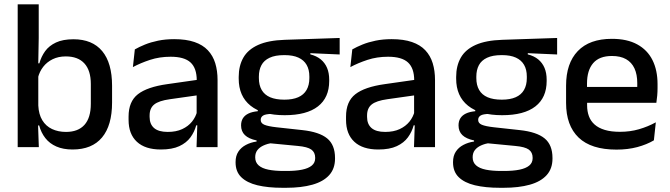

<svg xmlns="http://www.w3.org/2000/svg" viewBox="-20 -682 3107 890"><path d="M316.5 11Q273 11 241.5 -2.8Q210 -16.5 190.2 -41.8Q170.5 -67 161.5 -100.5H129L157.5 -193Q159.5 -152 176 -124.8Q192.5 -97.5 221 -84Q249.5 -70.5 286 -70.5Q342 -70.5 371.5 -103.2Q401 -136 401 -201V-292.5Q401 -355.5 371.2 -388Q341.5 -420.5 285 -420.5Q250.5 -420.5 224 -407.5Q197.5 -394.5 180.2 -372.2Q163 -350 156 -321.5L134.5 -388.5H162.5Q171 -419.5 189.2 -444.8Q207.5 -470 239.5 -485Q271.5 -500 320.5 -500Q408 -500 453.8 -445Q499.5 -390 499.5 -284.5V-207Q499.5 -100.5 453 -44.8Q406.5 11 316.5 11ZM160 0H62V-662H159.5V-506L157 -365.5L157.5 -348.5V-145.5L156 -114.5Z M988.5 0H891L895 -116L891.5 -131V-285L892 -309.5Q892 -366 863.2 -392.5Q834.5 -419 771 -419Q719.5 -419 675.5 -404.5Q631.5 -390 596 -371L605 -453Q625 -464.5 652 -475.5Q679 -486.5 713 -493.5Q747 -500.5 787.5 -500.5Q843 -500.5 881.5 -487.2Q920 -474 943.5 -449Q967 -424 977.8 -389Q988.5 -354 988.5 -311ZM725.5 11Q653 11 614.5 -24.8Q576 -60.5 576 -126.5V-141.5Q576 -211.5 619.2 -245.2Q662.5 -279 755.5 -292L902.5 -313L908 -242L767 -222Q716.5 -215 695 -197.8Q673.5 -180.5 673.5 -147V-140Q673.5 -106.5 694.2 -88.5Q715 -70.5 757.5 -70.5Q796.5 -70.5 824.5 -83.5Q852.5 -96.5 870 -118.2Q887.5 -140 894 -166.5L907.5 -101H889.5Q881.5 -71 863 -45.5Q844.5 -20 811.2 -4.5Q778 11 725.5 11Z M1299.5 -148Q1196.5 -148 1141.5 -192Q1086.5 -236 1086.5 -317.5V-325.5Q1086.5 -377 1108 -414.8Q1129.5 -452.5 1176.8 -473.8Q1224 -495 1300.5 -497.5L1554.5 -506V-429.5L1418.5 -435.5V-430Q1447.5 -422.5 1466.8 -406.8Q1486 -391 1496 -367.5Q1506 -344 1506 -312V-306.5Q1506 -229.5 1453.8 -188.8Q1401.5 -148 1299.5 -148ZM1295.5 110.5H1308Q1350.5 110.5 1380 104.5Q1409.5 98.5 1425.2 85.5Q1441 72.5 1441 51V49.5Q1441 24 1423 11.2Q1405 -1.5 1360.5 -5.5L1219.5 -19L1244 -20Q1220 -16 1201.8 -7.8Q1183.5 0.5 1173.2 13.8Q1163 27 1163 46.5V47.5Q1163 70.5 1178.8 84.5Q1194.5 98.5 1224.2 104.5Q1254 110.5 1295.5 110.5ZM1306 188.5H1289.5Q1222 188.5 1173.2 176.8Q1124.5 165 1098.2 139.2Q1072 113.5 1072 71V69Q1072 40.5 1084.8 21Q1097.5 1.5 1119.8 -10.2Q1142 -22 1169.5 -26V-31Q1133 -38.5 1115.2 -55.8Q1097.5 -73 1097.5 -100.5V-101Q1097.5 -120 1106 -133.8Q1114.5 -147.5 1131.8 -155.8Q1149 -164 1175 -166.5V-177.5L1278 -152.5L1240.5 -154Q1211 -153.5 1199.8 -146.5Q1188.5 -139.5 1188.5 -126.5V-126Q1188.5 -111 1205.2 -103.8Q1222 -96.5 1262 -92L1381 -79Q1460 -70.5 1496.5 -40.5Q1533 -10.5 1533 50.5V53Q1533 100 1505.8 130Q1478.5 160 1427.8 174.2Q1377 188.5 1306 188.5ZM1298 -220Q1336.5 -220 1362.2 -231.2Q1388 -242.5 1401 -265Q1414 -287.5 1414 -320V-327.5Q1414 -359.5 1401.2 -381.5Q1388.5 -403.5 1363.2 -415Q1338 -426.5 1299.5 -426.5H1297Q1255.5 -426.5 1229.5 -414.2Q1203.5 -402 1191.8 -379.8Q1180 -357.5 1180 -327V-320Q1180 -287.5 1193 -265Q1206 -242.5 1232.2 -231.2Q1258.5 -220 1298 -220Z M1996.5 0H1899L1903 -116L1899.5 -131V-285L1900 -309.5Q1900 -366 1871.2 -392.5Q1842.5 -419 1779 -419Q1727.5 -419 1683.5 -404.5Q1639.5 -390 1604 -371L1613 -453Q1633 -464.5 1660 -475.5Q1687 -486.5 1721 -493.5Q1755 -500.5 1795.5 -500.5Q1851 -500.5 1889.5 -487.2Q1928 -474 1951.5 -449Q1975 -424 1985.8 -389Q1996.5 -354 1996.5 -311ZM1733.5 11Q1661 11 1622.5 -24.8Q1584 -60.5 1584 -126.5V-141.5Q1584 -211.5 1627.2 -245.2Q1670.5 -279 1763.5 -292L1910.5 -313L1916 -242L1775 -222Q1724.5 -215 1703 -197.8Q1681.5 -180.5 1681.5 -147V-140Q1681.5 -106.5 1702.2 -88.5Q1723 -70.5 1765.5 -70.5Q1804.5 -70.5 1832.5 -83.5Q1860.5 -96.5 1878 -118.2Q1895.5 -140 1902 -166.5L1915.5 -101H1897.5Q1889.5 -71 1871 -45.5Q1852.5 -20 1819.2 -4.5Q1786 11 1733.5 11Z M2307.5 -148Q2204.5 -148 2149.5 -192Q2094.5 -236 2094.5 -317.5V-325.5Q2094.5 -377 2116 -414.8Q2137.5 -452.5 2184.8 -473.8Q2232 -495 2308.5 -497.5L2562.5 -506V-429.5L2426.5 -435.5V-430Q2455.5 -422.5 2474.8 -406.8Q2494 -391 2504 -367.5Q2514 -344 2514 -312V-306.5Q2514 -229.5 2461.8 -188.8Q2409.5 -148 2307.5 -148ZM2303.5 110.5H2316Q2358.5 110.5 2388 104.5Q2417.5 98.5 2433.2 85.5Q2449 72.5 2449 51V49.5Q2449 24 2431 11.2Q2413 -1.5 2368.5 -5.5L2227.5 -19L2252 -20Q2228 -16 2209.8 -7.8Q2191.5 0.5 2181.2 13.8Q2171 27 2171 46.5V47.5Q2171 70.5 2186.8 84.5Q2202.5 98.5 2232.2 104.5Q2262 110.5 2303.5 110.5ZM2314 188.5H2297.5Q2230 188.5 2181.2 176.8Q2132.5 165 2106.2 139.2Q2080 113.5 2080 71V69Q2080 40.5 2092.8 21Q2105.5 1.5 2127.8 -10.2Q2150 -22 2177.5 -26V-31Q2141 -38.5 2123.2 -55.8Q2105.5 -73 2105.5 -100.5V-101Q2105.5 -120 2114 -133.8Q2122.5 -147.5 2139.8 -155.8Q2157 -164 2183 -166.5V-177.5L2286 -152.5L2248.5 -154Q2219 -153.5 2207.8 -146.5Q2196.5 -139.5 2196.5 -126.5V-126Q2196.5 -111 2213.2 -103.8Q2230 -96.5 2270 -92L2389 -79Q2468 -70.5 2504.5 -40.5Q2541 -10.5 2541 50.5V53Q2541 100 2513.8 130Q2486.5 160 2435.8 174.2Q2385 188.5 2314 188.5ZM2306 -220Q2344.5 -220 2370.2 -231.2Q2396 -242.5 2409 -265Q2422 -287.5 2422 -320V-327.5Q2422 -359.5 2409.2 -381.5Q2396.5 -403.5 2371.2 -415Q2346 -426.5 2307.5 -426.5H2305Q2263.5 -426.5 2237.5 -414.2Q2211.5 -402 2199.8 -379.8Q2188 -357.5 2188 -327V-320Q2188 -287.5 2201 -265Q2214 -242.5 2240.2 -231.2Q2266.5 -220 2306 -220Z M2837.5 11.5Q2720.5 11.5 2662.2 -44.2Q2604 -100 2604 -205V-285Q2604 -388.5 2658.2 -445.2Q2712.5 -502 2816.5 -502Q2887 -502 2934 -476.2Q2981 -450.5 3004.5 -403.5Q3028 -356.5 3028 -292V-273.5Q3028 -256.5 3026.5 -239Q3025 -221.5 3022.5 -205.5H2932.5Q2933.5 -231.5 2933.8 -254.5Q2934 -277.5 2934 -296.5Q2934 -337 2921 -365Q2908 -393 2882 -407.8Q2856 -422.5 2816.5 -422.5Q2758 -422.5 2729.5 -389.2Q2701 -356 2701 -294.5V-248.5L2701.5 -237V-193.5Q2701.5 -166 2709.8 -143.5Q2718 -121 2736.2 -104.8Q2754.5 -88.5 2783.5 -79.8Q2812.5 -71 2854 -71Q2901 -71 2942.2 -83Q2983.5 -95 3020 -115L3011 -31.5Q2978 -12 2934.2 -0.2Q2890.5 11.5 2837.5 11.5ZM3002.5 -205.5H2656V-279H3002.5Z"/></svg>

Font: Anek Malayalam Medium Medium
Style: Regular
Weight: 500
Version: Version 1.003